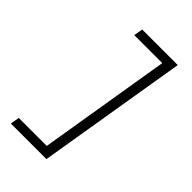

<svg xmlns="http://www.w3.org/2000/svg" viewBox="-282 -922 1164 1164"><g transform="rotate(45 300.0 -340.0)"><path d="M53 143 63 85H303L443 -765H203L213 -823H518L358 143Z"/></g></svg>

Font: Iosevka Light Extended Oblique
Style: Regular
Weight: 300
Width: 7
Italic angle: -9°
Monospace: yes
Designer: Belleve Invis
Foundry: Belleve Invis
Version: Version 32.5.0; ttfautohint (v1.8.4)